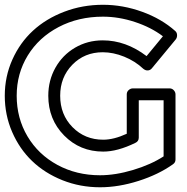

<svg xmlns="http://www.w3.org/2000/svg" viewBox="-22 -751 785 804"><path d="M409.2 -731Q492.2 -731 573.2 -701.7Q654.3 -672.4 711.9 -621.1Q719.2 -614.7 719.5 -604Q719.7 -593.3 713.9 -585.9L613.8 -464.8Q607.4 -457 597.7 -456.1Q587.9 -455.1 578.1 -462.9Q543.9 -495.1 498 -513.7Q452.1 -532.2 408.2 -532.2Q332 -532.2 281 -480Q230 -427.7 230 -350.1Q230 -271 281.7 -218.5Q333.5 -166 410.2 -166Q454.6 -166 508.8 -190.9V-356Q508.8 -366.7 516.8 -373.8Q524.9 -380.9 534.2 -380.9H688Q698.7 -380.9 705.8 -373Q712.9 -365.2 712.9 -356V-83Q712.9 -70.3 702.1 -63Q641.6 -20 558.1 6.6Q474.6 33.2 397 33.2Q313.5 33.2 239.5 3.7Q165.5 -25.9 112.5 -76.7Q59.6 -127.4 28.8 -198.5Q-2 -269.5 -2 -350.1Q-2 -430.7 29.8 -501.5Q61.5 -572.3 116.2 -622.6Q170.9 -672.9 247.1 -701.9Q323.2 -731 409.2 -731ZM47.9 -350.1Q47.9 -256.3 93 -180.2Q138.2 -104 218.3 -60.5Q298.3 -17.1 397 -17.1Q461.4 -17.1 535.4 -39.3Q609.4 -61.5 663.1 -96.2V-331.1H559.1V-174.8Q559.1 -159.2 544.9 -152.8Q470.2 -116.2 410.2 -116.2Q313 -116.2 246.6 -183.6Q180.2 -251 180.2 -350.1Q180.2 -414.1 210 -467.3Q239.7 -520.5 292.2 -551.3Q344.7 -582 408.2 -582Q504.9 -582 591.8 -516.1L660.2 -599.1Q610.4 -636.7 543 -658.9Q475.6 -681.2 409.2 -681.2Q306.2 -681.2 223.4 -637.7Q140.6 -594.2 94.2 -518.6Q47.9 -442.9 47.9 -350.1Z"/></svg>

Font: Trueno Bold Outline
Style: Regular
Weight: 700
Width: 6
Designer: Julieta Ulanovsky
Foundry: Julieta Ulanovsky
Version: Version 3.001b | FøM Fix